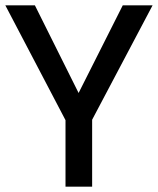

<svg xmlns="http://www.w3.org/2000/svg" viewBox="-20 -701 593 721"><path d="M307 -288H243L441 -681H553L311 -223L326 -309V0H226V-309L240 -223L0 -681H111Z"/></svg>

Font: Gabarito
Style: Regular
Weight: 400
Designer: Leandro Assis / Alvaro Franca / Felipe Casaprima
Foundry: Naipe Foundry
Version: Version 1.000